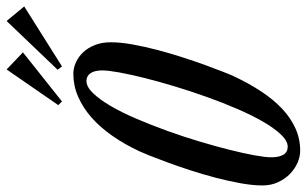

<svg xmlns="http://www.w3.org/2000/svg" viewBox="-215 -730 936 586"><g transform="rotate(-90 253.0 -437.0)"><path d="M320.8 -681.2Q338.4 -681.2 355.7 -673.3Q373 -665.5 386.7 -650.9Q400.4 -636.2 408.7 -615Q417 -593.8 417 -566.9Q417 -537.6 410.4 -500.7Q403.8 -463.9 393.6 -424.8Q383.3 -385.7 370.8 -347.2Q358.4 -308.6 346.7 -276.6Q335 -244.6 325.9 -221.7Q316.9 -198.7 313 -190.9Q291.5 -145 266.8 -107.7Q242.2 -70.3 214.1 -43.9Q186 -17.6 154.1 -3.2Q122.1 11.2 85.9 11.2Q68.4 11.2 49.6 3.2Q30.8 -4.9 15.4 -19.8Q0 -34.7 -10 -56.2Q-20 -77.6 -20 -104Q-20 -133.3 -13.4 -170.2Q-6.8 -207 3.4 -246.1Q13.7 -285.2 26.1 -323.5Q38.6 -361.8 50.3 -393.6Q62 -425.3 71 -448Q80.1 -470.7 84 -479Q105.5 -524.9 131.6 -562.3Q157.7 -599.6 187.7 -626Q217.8 -652.3 251.2 -666.7Q284.7 -681.2 320.8 -681.2ZM98.1 -26.9Q115.7 -26.9 135.3 -47.4Q154.8 -67.9 174.6 -102.1Q194.3 -136.2 213.6 -180.9Q232.9 -225.6 250.2 -274.2Q267.6 -322.8 282.5 -372.1Q297.4 -421.4 308.1 -464.4Q318.8 -507.3 325 -541.3Q331.1 -575.2 331.1 -592.8Q331.1 -615.7 322.8 -628.4Q314.5 -641.1 298.8 -641.1Q280.8 -641.1 261.2 -620.6Q241.7 -600.1 221.9 -566.2Q202.1 -532.2 183.1 -487.5Q164.1 -442.9 146.5 -394.3Q128.9 -345.7 114.3 -296.6Q99.6 -247.6 88.9 -204.8Q78.1 -162.1 72 -128.4Q65.9 -94.7 65.9 -77.1Q65.9 -53.7 73.7 -40.3Q81.5 -26.9 98.1 -26.9ZM386.2 -835 236.3 -715.8 225.1 -727.1 334 -884.8ZM526.4 -831.1 343.3 -715.8 333 -729 481.9 -884.8Z"/></g></svg>

Font: Romanesco
Style: Regular
Weight: 400
Designer: Astigmatic (AOETI)
Foundry: Astigmatic (AOETI)
Version: Version 1.000